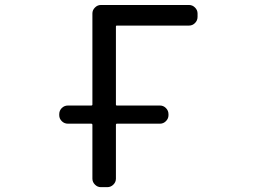

<svg xmlns="http://www.w3.org/2000/svg" viewBox="-20 -775 1040 774"><path d="M253.9 -276.4Q239.3 -276.4 229 -286.6Q218.8 -296.9 218.8 -310.5V-314.5Q218.8 -329.1 229 -339.4Q239.3 -349.6 253.9 -349.6H347.7Q352.5 -349.6 352.5 -353.5V-720.7Q352.5 -734.4 362.8 -744.6Q373 -754.9 386.7 -754.9H742.2Q755.9 -754.9 766.1 -744.6Q776.4 -734.4 776.4 -720.7V-707Q776.4 -692.4 766.1 -682.1Q755.9 -671.9 742.2 -671.9H451.2Q447.3 -671.9 447.3 -668V-353.5Q447.3 -349.6 451.2 -349.6H625Q638.7 -349.6 648.9 -339.4Q659.2 -329.1 659.2 -314.5V-310.5Q659.2 -296.9 648.9 -286.6Q638.7 -276.4 625 -276.4H451.2Q447.3 -276.4 447.3 -271.5V-54.7Q447.3 -41 437 -30.8Q426.8 -20.5 412.1 -20.5H386.7Q373 -20.5 362.8 -30.8Q352.5 -41 352.5 -54.7V-271.5Q352.5 -276.4 347.7 -276.4Z"/></svg>

Font: Rounded-L Mgen+ 2m regular
Style: Regular
Weight: 400
Designer: [Source Han Sans]
Ryoko NISHIZUKA  (kana & ideographs); Paul D. Hunt (Latin, Greek & Cyrillic); Wenlong ZHANG  (bopomofo
Version: Version 1.059.20150602